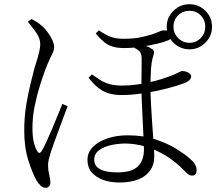

<svg xmlns="http://www.w3.org/2000/svg" viewBox="-20 -833 1040 911"><path d="M547 33Q503 33 469 20.5Q435 8 415 -15.5Q395 -39 395 -74Q395 -110 421 -136Q447 -162 490 -176.5Q533 -191 586 -191Q660 -191 718 -171.5Q776 -152 817 -126.5Q858 -101 879 -82Q895 -69 904 -55Q913 -41 913 -25Q913 -14 908 -7Q903 0 891 0Q881 0 872.5 -6.5Q864 -13 855 -23Q811 -68 764 -96Q717 -124 668.5 -138Q620 -152 573 -152Q543 -152 509 -145Q475 -138 451 -121Q427 -104 427 -75Q427 -45 455 -30Q483 -15 537 -15Q604 -15 633.5 -43Q663 -71 663 -124Q663 -143 661 -180Q659 -217 657 -261.5Q655 -306 653 -349Q651 -392 651 -423Q651 -449 651.5 -475.5Q652 -502 652 -524.5Q652 -547 652 -560Q651 -586 633 -597.5Q615 -609 600 -613L630 -626Q646 -623 658 -619.5Q670 -616 680.5 -612Q691 -608 700 -601Q709 -596 710.5 -588.5Q712 -581 707 -567Q699 -542 696.5 -504.5Q694 -467 694 -420Q694 -386 696.5 -338Q699 -290 702.5 -241.5Q706 -193 709 -153Q712 -113 712 -93Q712 -50 691 -22Q670 6 633 19.5Q596 33 547 33ZM197 58Q184 58 173 48Q162 38 152 21Q135 -9 115 -70.5Q95 -132 95 -214Q95 -278 104.5 -335.5Q114 -393 125.5 -438Q137 -483 143 -508Q148 -524 154.5 -545Q161 -566 166 -587Q171 -608 171 -623Q171 -651 151.5 -678.5Q132 -706 112 -730L130 -743Q141 -737 153 -729.5Q165 -722 177 -712Q191 -700 205 -681.5Q219 -663 228 -643.5Q237 -624 237 -609Q237 -598 231.5 -585.5Q226 -573 216.5 -553.5Q207 -534 195 -502Q185 -476 170.5 -430.5Q156 -385 145 -332Q134 -279 134 -228Q134 -185 140 -160Q146 -135 156 -117Q161 -108 166.5 -107.5Q172 -107 178 -117Q186 -129 199 -157.5Q212 -186 227 -221Q242 -256 255 -288.5Q268 -321 276 -340L301 -329Q293 -309 282 -279Q271 -249 259 -217Q247 -185 237.5 -158.5Q228 -132 223 -117Q216 -95 212 -78.5Q208 -62 208 -49Q208 -26 213.5 -4Q219 18 219 34Q219 44 213 51Q207 58 197 58ZM557 -382Q525 -382 498 -389.5Q471 -397 447.5 -415.5Q424 -434 400 -464L416 -480Q437 -465 456 -453Q475 -441 499.5 -434Q524 -427 560 -427Q595 -427 626.5 -431.5Q658 -436 676 -440Q716 -448 748.5 -458.5Q781 -469 803 -478Q824 -487 832 -491.5Q840 -496 844 -496Q850 -496 857.5 -494.5Q865 -493 871.5 -489.5Q878 -486 882.5 -481.5Q887 -477 887 -470Q887 -462 880 -454Q873 -446 856 -439Q822 -426 771.5 -413Q721 -400 676 -393Q645 -388 616.5 -385Q588 -382 557 -382ZM568 -605Q539 -605 516 -611.5Q493 -618 474 -633.5Q455 -649 434 -674L449 -689Q480 -668 505 -658.5Q530 -649 564 -649Q616 -649 649.5 -656.5Q683 -664 702 -670Q727 -679 737.5 -684Q748 -689 756 -689Q774 -689 785.5 -683.5Q797 -678 797 -665Q797 -658 792.5 -652Q788 -646 779 -642Q761 -634 725.5 -625.5Q690 -617 649 -611Q608 -605 568 -605ZM879 -599Q835 -599 803 -630.5Q771 -662 771 -706Q771 -751 803 -782Q835 -813 879 -813Q923 -813 954.5 -782Q986 -751 986 -706Q986 -662 954.5 -630.5Q923 -599 879 -599ZM879 -630Q911 -630 932.5 -652.5Q954 -675 954 -706Q954 -738 932.5 -760Q911 -782 879 -782Q847 -782 825 -760Q803 -738 803 -706Q803 -675 825 -652.5Q847 -630 879 -630Z"/></svg>

Font: Noto Serif HK ExtraLight Light
Style: Regular
Weight: 300
Version: Version 2.002-H1;hotconv 1.1.0;makeotfexe 2.6.0